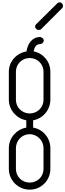

<svg xmlns="http://www.w3.org/2000/svg" viewBox="-20 -1020 554 1628"><path d="M486 -1000C478 -1000 468 -996 464 -990L288 -816C282 -812 278 -802 278 -794C278 -778 292 -766 308 -766C316 -766 326 -768 330 -774L506 -950C512 -954 514 -964 514 -970C514 -986 502 -1000 486 -1000ZM265 -584C271 -616 285 -646 319 -646C335 -646 351 -660 351 -676C351 -692 335 -706 319 -706C251 -706 213 -646 205 -584C121 -570 55 -500 55 -412V-174C55 -88 121 -14 203 0V62C121 76 55 148 55 236V412C55 510 135 588 231 588H233C329 588 407 510 407 412V236C407 148 343 76 261 62V0C343 -14 407 -88 407 -174V-412C407 -498 347 -568 265 -584ZM229 -528H235C299 -526 349 -476 349 -412V-174C349 -110 299 -60 235 -58H229C165 -60 115 -110 115 -174V-412C115 -476 165 -526 229 -528ZM227 118H235C297 120 349 172 349 236V412C349 478 297 528 233 528H231C167 528 115 478 115 412V236C115 172 165 120 227 118Z"/></svg>

Font: bauhaus_2017
Style: _regular
Weight: 400
Version: Version 1.0